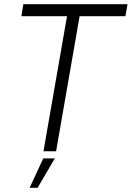

<svg xmlns="http://www.w3.org/2000/svg" viewBox="-20 -720 627 914"><path d="M187 0H247L359 -643H577L587 -700H91L82 -643H299ZM121 174H159L241 34H186Z"/></svg>

Font: Fixel Display Light
Style: Italic
Weight: 300
Italic angle: -10°
Designer: AlfaBravo + MacPaw
Foundry: Kyrylo Tkachov, Marchela Mozhyna, Serhii Makarenko, Maria Weinstein, Zakhar Kryvoshyya
Version: Version 1.210;Glyphs 3.2 (3217)